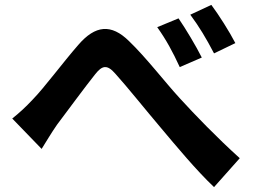

<svg xmlns="http://www.w3.org/2000/svg" viewBox="-20 -764 1040 784"><path d="M30 -280 150 -156C167 -183 190 -222 213 -255C256 -312 328 -410 368 -460C397 -497 417 -502 451 -463C499 -410 574 -316 636 -243C699 -168 782 -68 854 0L959 -118C864 -204 778 -293 714 -363C655 -427 576 -530 507 -596C434 -668 369 -661 300 -581C237 -509 161 -406 114 -358C84 -326 60 -304 30 -280ZM709 -689 622 -653C659 -601 685 -553 714 -490L804 -529C781 -575 738 -647 709 -689ZM843 -744 757 -704C794 -654 821 -609 854 -546L941 -588C918 -633 873 -704 843 -744Z"/></svg>

Font: Noto Sans HK
Style: Bold
Weight: 700
Designer: Ryoko NISHIZUKA 西塚涼子 (kana, bopomofo & ideographs); Paul D. Hunt (Latin, Greek & Cyrillic); Sandoll Communications 산돌커뮤니
Foundry: Adobe
Version: Version 2.002;hotconv 1.0.116;makeotfexe 2.5.65601